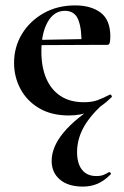

<svg xmlns="http://www.w3.org/2000/svg" viewBox="-20 -415 458 710"><path d="M287 275Q232 275 201.5 249Q171 223 171 180Q171 77 346 -32L357 -27Q308 19 286.5 61Q265 103 265 147Q265 190 283.5 213Q302 236 336 236Q353 236 363.5 231.5Q374 227 382 222Q385 220 388.5 224Q392 228 389 230Q365 254 340.5 264.5Q316 275 287 275ZM235 12Q170 12 124.5 -15Q79 -42 55.5 -86.5Q32 -131 32 -182Q32 -241 61 -289Q90 -337 141 -366Q192 -395 258 -395Q317 -395 352.5 -368Q388 -341 388 -280Q388 -267 386 -258Q384 -249 377 -249H281Q283 -306 270 -340.5Q257 -375 220 -375Q180 -375 156.5 -334Q133 -293 133 -225Q133 -167 151 -125Q169 -83 204 -60Q239 -37 290 -37Q320 -37 340.5 -44.5Q361 -52 386 -65Q388 -67 391.5 -63Q395 -59 393 -56Q356 -19 317.5 -3.5Q279 12 235 12ZM98 -248 97 -267 316 -271V-249Z"/></svg>

Font: Cormorant Garamond Light
Style: Regular
Weight: 300
Designer: Christian Thalmann (Catharsis Fonts)
Foundry: Catharsis Fonts
Version: Version 4.001